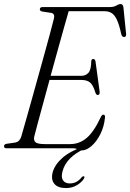

<svg xmlns="http://www.w3.org/2000/svg" viewBox="-32 -735 645 952"><path d="M331 0H-0.5Q-12.5 0 -12 -10.5Q-12 -19.5 0.5 -22L43 -28Q65 -32 73 -56.5Q80.5 -82 93.5 -128Q106.5 -174 122.8 -231.8Q139 -289.5 156 -351Q173 -412.5 189 -470Q205 -527.5 217.2 -573Q229.5 -618.5 235.5 -643.5Q241 -667 222.5 -671L176.5 -678Q165.5 -681 165.5 -688.5Q165.5 -700 179.5 -700H512.5Q532.5 -700 544.8 -707.5Q557 -715 566 -715Q578 -715 580 -698L593 -569Q595.5 -552 584 -551.5Q573 -550.5 569 -566.5Q559 -613 547.5 -637.2Q536 -661.5 521 -670.5Q506 -679.5 485 -679.5H308.5Q300 -650.5 285.8 -599.8Q271.5 -549 254.2 -486.5Q237 -424 219 -359H371Q393 -359 406.5 -374Q420 -389 420.5 -432Q421.5 -442.5 430 -442.5Q439.5 -442.5 441.5 -430.5L462 -281.5Q464 -265 453.5 -264Q445 -263.5 441 -276Q430 -313 414.8 -325.8Q399.5 -338.5 372.5 -338.5H213.5Q197 -278 181.8 -222Q166.5 -166 155 -123.2Q143.5 -80.5 138 -58.5Q133.5 -39 144 -29.8Q154.5 -20.5 191.5 -20.5H316Q361.5 -20.5 397.5 -50.8Q433.5 -81 468 -155Q473.5 -166.5 480.5 -166.5Q490 -166.5 488.5 -152Q484.5 -108 466 -70.8Q447.5 -33.5 422 -11.2Q396.5 11 372 11Q360.5 11 351.8 5.5Q343 0 331 0ZM386.5 -10.5 390 1Q296 44.5 278 114.5Q270 144 280.5 159.2Q291 174.5 314.5 174.5Q349 174.5 372.5 144.5Q378 138 383 139Q389.5 140.5 384.5 150Q374.5 167.5 350.5 182.5Q326.5 197.5 295.5 197.5Q255.5 197.5 237.8 176.8Q220 156 229 120Q239.5 81 277.8 47.5Q316 14 386.5 -10.5Z"/></svg>

Font: Fraunces 144pt S050 Light
Style: Italic
Weight: 300
Italic angle: -16°
Version: Version 1.000; ttfautohint (v1.8.3)